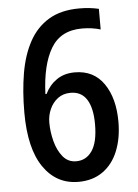

<svg xmlns="http://www.w3.org/2000/svg" viewBox="-53 -765 586 816"><g transform="rotate(-5 240.5 -357.0)"><path d="M45 -303Q45 -394 58 -470.5Q71 -547 102 -604Q133 -661 185.5 -692.5Q238 -724 316 -724Q361 -724 399 -715V-627Q363 -638 320 -638Q229 -638 187.5 -568.5Q146 -499 141 -374H146Q164 -411 196 -433Q228 -455 273 -455Q354 -455 397 -392.5Q440 -330 440 -230Q440 -160 418 -105.5Q396 -51 353 -20.5Q310 10 249 10Q155 10 100 -70Q45 -150 45 -303ZM247 -78Q290 -78 315 -115Q340 -152 340 -228Q340 -297 317 -333.5Q294 -370 248 -370Q216 -370 193.5 -353Q171 -336 159 -309Q147 -282 147 -252Q147 -212 157.5 -172Q168 -132 190 -105Q212 -78 247 -78Z"/></g></svg>

Font: Noto Sans Hebrew Condensed Medium
Style: Regular
Weight: 500
Width: 3
Designer: Monotype Design Team
Foundry: Monotype Imaging Inc.
Version: Version 2.004; ttfautohint (v1.8.4.7-5d5b)